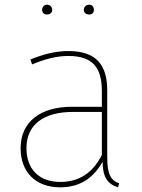

<svg xmlns="http://www.w3.org/2000/svg" viewBox="-20 -789 606 820"><path d="M181 -769C168 -769 160 -759 160 -747C160 -735 168 -727 181 -727C194 -727 203 -735 203 -747C203 -759 194 -769 181 -769ZM361 -769C347 -769 338 -759 338 -747C338 -735 347 -727 361 -727C374 -727 381 -735 381 -747C381 -759 374 -769 361 -769ZM438 -119V-402C438 -512 391 -571 272 -571C218 -571 167 -558 110 -535L117 -514C173 -537 222 -550 272 -550C379 -550 415 -497 415 -400V-333H287C154 -333 68 -270 68 -156C68 -56 130 11 237 11C320 11 378 -27 418 -98C419 -31 440 -3 484 11L489 -6C453 -19 438 -44 438 -119ZM237 -12C147 -12 93 -67 93 -156C93 -258 168 -311 292 -311H415V-127C378 -55 323 -12 237 -12Z"/></svg>

Font: Glow Sans SC Normal Thin
Style: Regular
Weight: 100
Designer: Ryoko NISHIZUKA (kana, bopomofo & ideographs); Paul D. Hunt (Latin, Greek & Cyrillic); Sandoll Communications, Soo-young
Version: Version 0.93